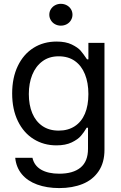

<svg xmlns="http://www.w3.org/2000/svg" viewBox="-20 -749 619 979"><path d="M169.4 191.9C202.3 203.9 239.9 210 282.2 210C327.1 210 366.9 203 401.4 189C435.9 175 463.1 153.3 482.9 124C502.8 94.7 512.7 58.3 512.7 14.6V-530.3H430.7V-446.3H423.8C410.8 -465.8 399.7 -480.8 390.6 -491.2C381.5 -501.6 366.7 -511.9 346.2 -522C325.7 -532.1 299.8 -537.1 268.6 -537.1C224.3 -537.1 185.1 -526.4 150.9 -504.9C116.7 -483.4 90 -452.6 70.8 -412.6C51.6 -372.6 42 -325.8 42 -272.5C42 -218.4 51.8 -171.4 71.3 -131.3C90.8 -91.3 117.7 -60.7 151.9 -39.6C186 -18.4 224.6 -7.8 267.6 -7.8C298.8 -7.8 324.9 -12.9 345.7 -22.9C366.5 -33 382.2 -44.1 392.6 -56.2C403 -68.2 412.8 -82 421.9 -97.7H428.7V9.8C428.7 52.7 416 84.6 390.6 105.5C365.2 126.3 329.1 136.7 282.2 136.7C244.5 136.7 213.7 129.9 189.9 116.2C166.2 102.5 151.4 82.4 145.5 55.7H57.6C60.9 88.2 72.1 116 91.3 139.2C110.5 162.3 136.6 179.9 169.4 191.9ZM361.3 -105.5C338.5 -90.5 311.2 -83 279.3 -83C246.7 -83 219.1 -90.8 196.3 -106.4C173.5 -122.1 156.2 -143.9 144.5 -171.9C132.8 -199.9 127 -232.4 127 -269.5C127 -306 132.8 -338.7 144.5 -367.7C156.2 -396.6 173.5 -419.6 196.3 -436.5C219.1 -453.5 246.7 -461.9 279.3 -461.9C311.8 -461.9 339.4 -453.9 361.8 -438C384.3 -422 401.4 -399.6 413.1 -370.6C424.8 -341.6 430.7 -307.9 430.7 -269.5C430.7 -230.5 424.8 -197.1 413.1 -169.4C401.4 -141.8 384.1 -120.4 361.3 -105.5ZM260.7 -625.5C269.9 -620.6 279.6 -618.2 290 -618.2C301.1 -618.2 311.2 -620.6 320.3 -625.5C329.4 -630.4 336.6 -637.2 341.8 -646C347 -654.8 349.6 -664.1 349.6 -673.8C349.6 -684.2 347 -693.7 341.8 -702.1C336.6 -710.6 329.4 -717.3 320.3 -722.2C311.2 -727.1 301.1 -729.5 290 -729.5C279.6 -729.5 269.9 -727.1 260.7 -722.2C251.6 -717.3 244.5 -710.6 239.3 -702.1C234 -693.7 231.4 -684.2 231.4 -673.8C231.4 -664.1 234 -654.8 239.3 -646C244.5 -637.2 251.6 -630.4 260.7 -625.5Z"/></svg>

Font: Pretendard Variable
Style: Regular
Weight: 400
Designer: Base glyphs from Inter by Rasmus Andersson; Hangeul glyphs from Noto Sans CJK(Source Han Sans) by Jang Soo-young and Kan
Foundry: Kil Hyung-jin
Version: Version 1.309;Glyphs 3.2 (3225)